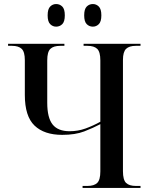

<svg xmlns="http://www.w3.org/2000/svg" viewBox="-20 -931 748 951"><path d="M440 -799Q422 -799 409.5 -811.5Q397 -824 397 -855Q397 -886 409.5 -898.5Q422 -911 440 -911Q457 -911 469.5 -898.5Q482 -886 482 -855Q482 -824 469.5 -811.5Q457 -799 440 -799ZM258 -799Q241 -799 228.5 -811.5Q216 -824 216 -855Q216 -886 228.5 -898.5Q241 -911 258 -911Q276 -911 288.5 -898.5Q301 -886 301 -855Q301 -824 288.5 -811.5Q276 -799 258 -799ZM389 0V-10H413Q446 -10 461.5 -25Q477 -40 477 -82V-316Q441 -297 397 -280Q353 -263 288 -263Q199 -263 151 -309Q103 -355 103 -461V-633Q103 -674 87.5 -689Q72 -704 39 -704H20V-714H299V-704H279Q245 -704 229.5 -689Q214 -674 214 -632V-422Q214 -348 240.5 -314.5Q267 -281 325 -281Q366 -281 403.5 -294.5Q441 -308 477 -328V-632Q477 -674 461.5 -689Q446 -704 413 -704H394V-714H676V-704H653Q620 -704 604.5 -689Q589 -674 589 -634V-83Q589 -40 604.5 -25Q620 -10 653 -10H676V0Z"/></svg>

Font: Noto Serif Display SemiCondensed Medium
Style: Regular
Weight: 500
Width: 4
Designer: Monotype Design Team
Foundry: Monotype Imaging Inc.
Version: Version 2.009